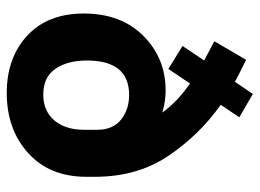

<svg xmlns="http://www.w3.org/2000/svg" viewBox="-120 -638 768 568"><g transform="rotate(90 264.0 -354.0)"><path d="M116 -510 159 -574 102 -604 157 -698Q192 -681 222 -665L258 -718L327 -678L290 -623Q378 -561 440.5 -469Q503 -377 503 -251V-225Q503 -117 433 -53.5Q363 10 255 10Q151 10 85.5 -50.5Q20 -111 20 -218Q20 -328 86 -394Q152 -460 248 -460Q281 -460 313 -450Q282 -494 227 -532L184 -468ZM261 -352Q159 -352 159 -227Q159 -170 183.5 -134Q208 -98 260 -98Q308 -98 336 -130.5Q364 -163 364 -220V-257Q364 -304 334 -328Q304 -352 261 -352Z"/></g></svg>

Font: Zilla Slab Bold
Style: Bold
Weight: 700
Designer: Typotheque.com
Foundry: Typotheque type foundry
Version: Version 1.1; 2017; ttfautohint (v1.6)